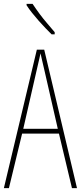

<svg xmlns="http://www.w3.org/2000/svg" viewBox="-20 -970 417 990"><path d="M351 0 284 -281H94L26 0H0L170 -714H208L377 0ZM208 -612Q204 -629 201 -642Q198 -655 195 -668Q192 -681 189 -695Q186 -681 183 -668.5Q180 -656 177 -642.5Q174 -629 170 -612L100 -306H278ZM148 -950Q166 -923 184.5 -898Q203 -873 223 -850Q243 -827 262 -804V-793H246Q232 -807 214.5 -825Q197 -843 179.5 -863Q162 -883 145.5 -903.5Q129 -924 117 -943V-950Z"/></svg>

Font: Noto Sans Khmer ExtraCondensed Thin
Style: Regular
Weight: 250
Width: 2
Designer: Danh Hong and the Monotype Design Team
Foundry: Monotype Imaging Inc.
Version: Version 2.004